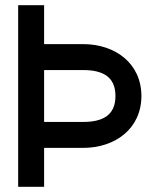

<svg xmlns="http://www.w3.org/2000/svg" viewBox="-20 -720 590 740"><path d="M50 0H150V-150H300C425 -150 525 -225 525 -350C525 -475 425 -550 300 -550H150V-700H50ZM150 -250V-450H300C375 -450 425 -425 425 -350C425 -275 375 -250 300 -250Z"/></svg>

Font: LS-VG5000
Style: Regular
Weight: 400
Designer: Justin Bihan, 2021
Foundry: Justin Bihan, 2021
Version: Version 1.000;Glyphs 3.1.2 (3151)